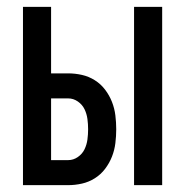

<svg xmlns="http://www.w3.org/2000/svg" viewBox="-20 -540 540 560"><path d="M371 0V-520H453V0ZM47 0V-520H129V-326H179Q199 -326 219 -321.5Q239 -317 256.5 -306Q274 -295 286.5 -278.5Q299 -262 306.5 -243Q314 -224 316.5 -203.5Q319 -183 319 -163Q319 -143 316.5 -122.5Q314 -102 306.5 -83Q299 -64 286.5 -47.5Q274 -31 256.5 -20Q239 -9 219 -4.5Q199 0 179 0ZM179 -73Q194 -73 207 -82Q220 -91 226.5 -104.5Q233 -118 235 -133Q237 -148 237 -163Q237 -178 235 -193Q233 -208 226.5 -221.5Q220 -235 207 -244Q194 -253 179 -253H129V-73Z"/></svg>

Font: Iosevka Medium
Style: Regular
Weight: 500
Monospace: yes
Designer: Belleve Invis
Foundry: Belleve Invis
Version: Version 32.5.0; ttfautohint (v1.8.4)